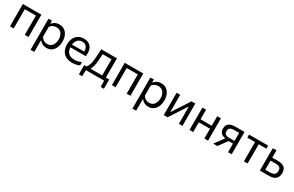

<svg xmlns="http://www.w3.org/2000/svg" viewBox="204 -2007 5666 3700"><g transform="rotate(30 3037.0 -156.5)"><path d="M78.5 0V-496H491V0H408V-428.5H161V0Z M648 195V-496L723 -501L725 -436.5H733.5Q755.5 -465.5 796 -486.8Q836.5 -508 889.5 -508Q957.5 -508 1005.2 -474Q1053 -440 1078 -381.8Q1103 -323.5 1103 -249.5Q1103 -180 1079.5 -120.8Q1056 -61.5 1009 -25.2Q962 11 891 11Q841.5 11 803.5 -8.2Q765.5 -27.5 738 -62.5H730.5V192ZM866 -63Q919.5 -63 953 -89.2Q986.5 -115.5 1002.5 -158Q1018.5 -200.5 1018.5 -249Q1018.5 -299.5 1001.8 -341.2Q985 -383 951 -408Q917 -433 864.5 -433Q825 -433 789.5 -415.8Q754 -398.5 730.5 -364.5V-144Q753 -106 786.5 -84.5Q820 -63 866 -63Z M1464 11Q1375 11 1317.5 -23Q1260 -57 1232 -116Q1204 -175 1204 -251Q1204 -326 1231.5 -384Q1259 -442 1310.5 -474.8Q1362 -507.5 1433.5 -507.5Q1527.5 -507.5 1581.8 -453Q1636 -398.5 1636 -294.5Q1636 -258 1632 -231.5H1288Q1292.5 -152.5 1337.5 -107Q1382.5 -61.5 1472 -61.5Q1507 -61.5 1547.5 -70Q1588 -78.5 1623 -98L1626.5 -23.5Q1598 -8 1556 1.5Q1514 11 1464 11ZM1434.5 -441.5Q1373 -441.5 1334.8 -399.8Q1296.5 -358 1289.5 -291L1561 -293.5Q1561 -295 1561 -297.5Q1561 -368 1526 -404.8Q1491 -441.5 1434.5 -441.5Z M1691 138V-68H1743Q1763.5 -89.5 1784 -142Q1804.5 -194.5 1811.5 -298Q1815 -359 1818 -405Q1821 -451 1823.5 -496H2172V-68H2248V138H2176L2172.5 0H1767L1763.5 138ZM1885 -283Q1881.5 -219.5 1868.2 -164Q1855 -108.5 1830 -68H2090.5V-428H1893.5Q1891.5 -395.5 1889.5 -361Q1887.5 -326 1885 -283Z M2345.5 0V-496H2758V0H2675V-428.5H2428V0Z M2915 195V-496L2990 -501L2992 -436.5H3000.5Q3022.5 -465.5 3063 -486.8Q3103.5 -508 3156.5 -508Q3224.5 -508 3272.2 -474Q3320 -440 3345 -381.8Q3370 -323.5 3370 -249.5Q3370 -180 3346.5 -120.8Q3323 -61.5 3276 -25.2Q3229 11 3158 11Q3108.5 11 3070.5 -8.2Q3032.5 -27.5 3005 -62.5H2997.5V192ZM3133 -63Q3186.5 -63 3220 -89.2Q3253.5 -115.5 3269.5 -158Q3285.5 -200.5 3285.5 -249Q3285.5 -299.5 3268.8 -341.2Q3252 -383 3218 -408Q3184 -433 3131.5 -433Q3092 -433 3056.5 -415.8Q3021 -398.5 2997.5 -364.5V-144Q3020 -106 3053.5 -84.5Q3087 -63 3133 -63Z M3499.5 0V-496L3579.5 -499V-120H3586.5L3693 -284.5Q3727.5 -337.5 3762.5 -391Q3797 -444 3830.5 -496H3916V0H3836.5V-376.5H3829.5L3724 -214Q3689 -160 3654.5 -106.5Q3619.5 -53 3585.5 0Z M4073 0V-496L4155 -499.5V-284H4403.5V-496H4485.5V0H4403.5V-217H4155V0Z M4600 0Q4626.5 -36 4653.5 -72Q4680 -108 4706 -143L4752 -206Q4678.5 -214.5 4648 -252.8Q4617.5 -291 4617.5 -347Q4617.5 -425 4666.8 -460.5Q4716 -496 4811 -496H5011V0H4930.5V-190.5H4832L4792 -136Q4767.5 -102 4743 -68Q4718 -33.5 4694 0ZM4824.5 -250.5H4930.5V-429.5H4818Q4791 -429.5 4764 -423Q4737 -416.5 4719 -396.5Q4701 -376.5 4701 -337.5Q4701 -305.5 4713.5 -287.8Q4726 -270 4745.2 -262Q4764.5 -254 4785.8 -252.2Q4807 -250.5 4824.5 -250.5Z M5283.5 0V-428.5H5112V-496H5537.5V-428.5H5366V0Z M5638.5 0V-496L5720.5 -499.5V-335.5H5849Q5943 -335.5 5990.2 -296.2Q6037.5 -257 6037.5 -173.5Q6037.5 -123 6018.8 -83.8Q6000 -44.5 5956.5 -22.2Q5913 0 5838.5 0ZM5720.5 -66.5H5818.5Q5856 -66.5 5886.8 -74.8Q5917.5 -83 5935.5 -106Q5953.5 -129 5953.5 -173Q5953.5 -216.5 5935.8 -236.8Q5918 -257 5891.8 -263Q5865.5 -269 5840 -269H5720.5Z"/></g></svg>

Font: Heraclito
Style: Regular
Weight: 400
Designer: Kostas Bartsokas (font) & Cristiano Sobral (main changes)
Foundry: Kostas Bartsokas (font) & Cristiano Sobral (main changes)
Version: Version 1.00;July 8, 2020;FontCreator 13.0.0.2655 64-bit